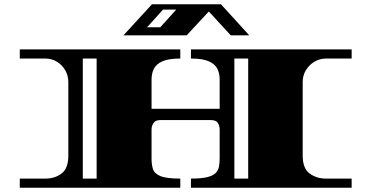

<svg xmlns="http://www.w3.org/2000/svg" viewBox="-20 -882 1751 902"><path d="M73 0V-43H193Q238 -43 269.5 -67Q301 -91 301 -151V-497Q301 -527 286.5 -552Q272 -577 247.5 -592Q223 -607 193 -607H73V-650H827V-607Q772 -607 743 -594Q714 -581 703 -559Q692 -537 692 -508V-371H1012V-508Q1012 -537 1001 -559Q990 -581 961 -594Q932 -607 877 -607V-650H1632V-607H1511Q1482 -607 1457 -592Q1432 -577 1417 -552Q1402 -527 1402 -497V-151Q1402 -91 1434.5 -67Q1467 -43 1511 -43H1632V0H877V-43Q927 -43 954.5 -50Q982 -57 994 -70Q1006 -83 1009 -100.5Q1012 -118 1012 -139V-274Q1012 -290 1003.5 -304Q995 -318 970 -318H734Q710 -318 701 -304Q692 -290 692 -274V-136Q692 -109 698.5 -88Q705 -67 733 -55Q761 -43 827 -43V0ZM369 -43H434V-607H369ZM1081 -43H1146V-607H1081ZM560 -716 694 -862H1018L1151 -716H1064L961 -828L857 -716ZM671 -754H733L808 -837H746Z"/></svg>

Font: Diplomata SC
Style: Regular
Weight: 400
Designer: Eduardo Rodriguez Tunni
Foundry: Eduardo Rodriguez Tunni
Version: Version 1.002; ttfautohint (v1.8.4.7-5d5b);gftools[0.9.23]